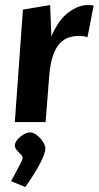

<svg xmlns="http://www.w3.org/2000/svg" viewBox="-20 -485 392 763"><path d="M38.9 0 71.1 -446.9 179.2 -464.9 184.2 -340.7Q213 -407.4 252.7 -436.1Q292.4 -464.9 327.9 -464.9Q339.5 -464.9 345 -464.1Q350.6 -463.3 352.1 -462.7L327.6 -336.9Q320.9 -340 310.4 -341.1Q300 -342.2 293.3 -342.2Q273 -342.2 254 -336.2Q234.9 -330.2 218.9 -313.9Q202.8 -297.6 191.5 -266.7Q180.2 -235.7 175.8 -185.9L161.2 0ZM80.7 258.2 24 235Q34.5 214.7 44.9 196.1Q55.2 177.5 62.5 162.8Q69.7 148.2 69.7 142.2Q70.2 136.1 62.1 128.3Q54 120.5 46.4 111.5Q38.9 102.5 38.9 93.1Q39.3 81.9 49.4 69.8Q59.5 57.7 73.6 49.4Q87.8 41.1 99.6 41.1Q112.9 41.1 127.4 52.8Q141.9 64.5 151.5 79.7Q161.2 94.9 160.2 106.7Q159.2 124.7 141 161.1Q122.8 197.6 80.7 258.2Z"/></svg>

Font: Ancizar Sans Thin
Style: Italic
Weight: 100
Italic angle: -4°
Designer: Cesar Puertas, Viviana Monsalve, Julian Moncada, Julian Prieto, Jose Castro, Mariel Hernandez, Felipe Aragon, Sara Alarc
Version: Version 8.100